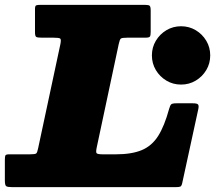

<svg xmlns="http://www.w3.org/2000/svg" viewBox="-70 -770 891 790"><path d="M-50 -27.5Q-50 -8 -44.5 -4Q-39 0 -20 0H653Q666.5 0 671.8 -2.2Q677 -4.5 679.5 -15.5L746 -321.5Q749 -336 744.5 -340.5Q740 -345 723 -345H657Q639 -345 634.5 -340.8Q630 -336.5 626 -322.5Q606.5 -251 580.5 -210.2Q554.5 -169.5 513 -152.2Q471.5 -135 406 -135H354Q330.5 -135 327.2 -140Q324 -145 328 -163.5L418.5 -588.5Q422.5 -607.5 427.2 -611.2Q432 -615 455 -615H529Q543.5 -615 546.8 -619.5Q550 -624 550 -639V-726.5Q550 -742 546 -746Q542 -750 527 -750H96Q83 -750 78.5 -747.8Q74 -745.5 74 -732.5V-637.5Q74 -621 79.2 -618Q84.5 -615 101 -615H149Q172.5 -615 177.5 -611.5Q182.5 -608 178.5 -588.5L87 -160.5Q83.5 -142.5 79.2 -138.8Q75 -135 53 -135H-32Q-45.5 -135 -47.8 -130.5Q-50 -126 -50 -112.5ZM555 -542Q555 -509 571.2 -481.8Q587.5 -454.5 614.8 -438.2Q642 -422 675 -422Q708 -422 735.2 -438.2Q762.5 -454.5 778.8 -481.8Q795 -509 795 -542Q795 -575 778.8 -602.2Q762.5 -629.5 735.2 -645.8Q708 -662 675 -662Q642 -662 614.8 -645.8Q587.5 -629.5 571.2 -602.2Q555 -575 555 -542Z"/></svg>

Font: Besley Black
Style: Italic
Weight: 900
Italic angle: -13°
Designer: Owen Earl
Foundry: indestructible type*
Version: Version 2.001